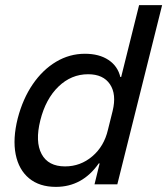

<svg xmlns="http://www.w3.org/2000/svg" viewBox="-20 -720 653 750"><path d="M198.3 10Q134.2 10 93.8 -23.3Q53.3 -56.7 41.2 -117.1Q29.2 -177.5 49.2 -257.5Q69.2 -334.2 107.9 -390.8Q146.7 -447.5 199.2 -478.8Q251.7 -510 311.7 -510Q367.5 -510 403.8 -485.8Q440 -461.7 450 -419.2H453.3L523.3 -700H613.3L438.3 0H349.2L369.2 -81.7H365.8Q301.7 10 198.3 10ZM234.2 -70Q294.2 -70 340.4 -109.2Q386.7 -148.3 401.7 -213.3L420 -286.7Q435.8 -351.7 409.6 -390.8Q383.3 -430 324.2 -430Q258.3 -430 208.3 -381.7Q158.3 -333.3 137.5 -250Q116.7 -166.7 142.5 -118.3Q168.3 -70 234.2 -70Z"/></svg>

Font: Funnel Sans
Style: Italic
Weight: 400
Italic angle: -14.036°
Version: Version 1.000; Beta; Release 5; Build 24; ttfautohint (v1.8.